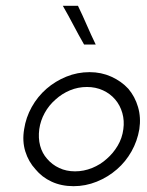

<svg xmlns="http://www.w3.org/2000/svg" viewBox="-20 -632 507 660"><path d="M63 -188Q56 -147 67 -111.5Q78 -76 102 -50Q124 -23 157.5 -7.5Q191 8 233 8Q274 8 312.5 -7.5Q351 -23 382 -50Q412 -76 432 -111.5Q452 -147 459 -188Q465 -228 454.5 -264Q444 -300 421 -327Q397 -353 362.5 -368.5Q328 -384 288 -384Q246 -384 208 -368.5Q170 -353 140 -327Q109 -300 89 -264Q69 -228 63 -188ZM115 -188Q119 -217 133.5 -243.5Q148 -270 171 -290Q193 -310 220.5 -321.5Q248 -333 279 -333Q309 -333 334 -321.5Q359 -310 376 -290Q393 -270 400.5 -243.5Q408 -217 404 -188Q400 -157 384.5 -131Q369 -105 347 -86Q325 -66 296.5 -54.5Q268 -43 238 -43Q208 -43 183.5 -54.5Q159 -66 142 -86Q125 -105 118 -131Q111 -157 115 -188ZM248 -612H196Q215 -579 232.5 -545.5Q250 -512 269 -479H309Q293 -512 278.5 -545.5Q264 -579 248 -612Z"/></svg>

Font: Josefin Slab Medium
Style: Italic
Weight: 500
Italic angle: -12°
Version: Version 2.000